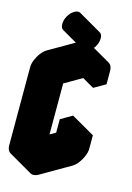

<svg xmlns="http://www.w3.org/2000/svg" viewBox="-215 -1249 950 1382"><g transform="rotate(15 260.0 -558.0)"><path d="M217 -740 433 -865Q467 -885 493.5 -870Q520 -855 520 -815V-715L433 -665V-765L217 -640V-60L433 -185V-285L520 -335V-235Q520 -209 507.5 -179Q495 -149 475.5 -123.5Q456 -98 433 -85L217 40Q182 60 156 45Q130 30 130 -10V-590Q130 -617 142 -646.5Q154 -676 174 -701.5Q194 -727 217 -740ZM333 -918Q307 -902 290 -912Q273 -922 273 -953Q273 -983 290 -1012.5Q307 -1042 333 -1058Q360 -1073 377 -1063Q394 -1053 394 -1023Q394 -992 377 -962.5Q360 -933 333 -918ZM520 -335 433 -285 260 -385 346 -435ZM433 -285V-185L260 -285V-385ZM433 -185 217 -60 43 -160 260 -285ZM433 -765V-665L260 -765V-865ZM494 -870Q467 -885 433 -865L217 -740Q194 -727 174 -701.5Q154 -676 142 -646.5Q130 -617 130 -590V-10Q130 30 156 45L-17 -55Q-43 -70 -43 -110V-690Q-43 -717 -31 -746.5Q-19 -776 0.7 -801.5Q20.4 -827 43 -840L260 -965Q294.4 -985 320 -970ZM377 -1063Q360 -1073 333 -1058Q307 -1042 290 -1012.5Q273 -983 273 -953Q273 -922 290 -912L117 -1012Q100 -1022 100 -1053Q100 -1083 116.8 -1112.5Q133.6 -1142 160 -1158Q186.6 -1173 204 -1163Z"/></g></svg>

Font: Nabla Normal
Style: Regular
Weight: 400
Designer: Arthur Reinders Folmer
Version: Version 1.000